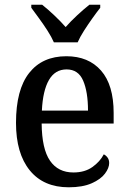

<svg xmlns="http://www.w3.org/2000/svg" viewBox="-20 -786 547 816"><path d="M272 10Q165 10 106.5 -62Q48 -134 48 -264Q48 -405 104 -476Q160 -547 262 -547Q356 -547 409.5 -486Q463 -425 463 -306V-261H157Q158 -153 192.5 -103Q227 -53 292 -53Q340 -53 372.5 -76Q405 -99 421 -130Q430 -126 437 -116.5Q444 -107 444 -93Q444 -72 426 -48Q408 -24 369.5 -7Q331 10 272 10ZM354 -316Q354 -395 333.5 -443Q313 -491 263 -491Q214 -491 188 -446Q162 -401 158 -316ZM209 -606Q199 -629 182 -655.5Q165 -682 146 -708Q127 -734 113 -753V-766H159Q183 -747 210.5 -721Q238 -695 259 -671Q280 -695 308 -721Q336 -747 360 -766H406V-753Q391 -734 372.5 -708Q354 -682 337 -655.5Q320 -629 310 -606Z"/></svg>

Font: Noto Serif Sinhala SemiCondensed Medium
Style: Regular
Weight: 500
Width: 4
Designer: Jelle Bosma - Monotype Design Team
Foundry: Monotype Imaging Inc.
Version: Version 2.007; ttfautohint (v1.8.4.7-5d5b)